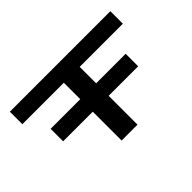

<svg xmlns="http://www.w3.org/2000/svg" viewBox="-102 -914 1205 1205"><g transform="rotate(-45 500.0 -312.0)"><path d="M153 -256V-367H416V-513H48V-624H940V-513H557V-367H819V-256H557V0H416V-256Z"/></g></svg>

Font: Inconsolata UltraExpanded ExtraBold
Style: Regular
Weight: 800
Width: 9
Monospace: yes
Designer: Raph Levien, Cyreal, Brenton Simpson
Foundry: Raph Levien, Cyreal, Google
Version: Version 3.001; ttfautohint (v1.8.2.53-6de2)